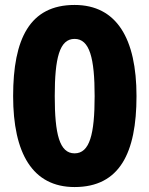

<svg xmlns="http://www.w3.org/2000/svg" viewBox="-20 -745 603 775"><path d="M281 10C463 10 531 -128 531 -357C531 -589 451 -725 281 -725C100 -725 33 -588 33 -357C33 -127 111 10 281 10ZM281 -126C220 -126 201 -204 201 -357C201 -510 220 -588 281 -588C342 -588 362 -510 362 -357C362 -203 342 -126 281 -126Z"/></svg>

Font: Noto Sans Gurmukhi ExtraBold
Style: Regular
Weight: 800
Designer: Jelle Bosma - Monotype Design Team
Foundry: Monotype Imaging Inc.
Version: Version 2.004